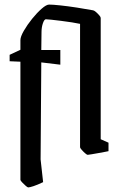

<svg xmlns="http://www.w3.org/2000/svg" viewBox="-20 -666 528 837"><path d="M22 -399V-427L69 -449V-491Q69 -506 84 -532Q99 -558 120 -584Q141 -610 161.5 -628Q182 -646 194 -646Q210 -646 243 -642.5Q276 -639 315 -633Q354 -627 386 -621Q391 -620 398.5 -613.5Q406 -607 412.5 -599.5Q419 -592 419 -588V-59L453 -44V-7Q453 -7 440.5 -4.5Q428 -2 411 1Q394 4 379.5 6.5Q365 9 362 9Q359 9 351 2Q343 -5 336 -13Q329 -21 329 -24V-562Q316 -565 293.5 -568.5Q271 -572 247 -575Q223 -578 204.5 -580Q186 -582 180 -582Q173 -582 167 -564.5Q161 -547 161 -526L160 -448H243V-384L160 -394L157 29L168 128Q143 140 126 145.5Q109 151 103 151Q100 151 92 144Q84 137 76.5 129Q69 121 69 118V-397Z"/></svg>

Font: Grenze Gotisch
Style: Regular
Weight: 400
Designer: Renata Polastri
Foundry: Omnibus-Type
Version: Version 1.001